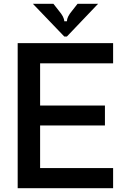

<svg xmlns="http://www.w3.org/2000/svg" viewBox="-20 -990 658 1010"><path d="M575 0H73V-763H575V-657H191V-435H532V-330H191V-106H575ZM318 -798 153 -970H261L290 -933Q318 -900 318 -878H332Q332 -901 359 -933L388 -970H496L332 -798Z"/></svg>

Font: Open Sauce Sans Medium
Style: Regular
Weight: 500
Designer: Alfredo Marco Pradil
Foundry: Creative Sauce Fz LLC
Version: Version 1.477